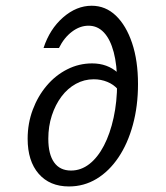

<svg xmlns="http://www.w3.org/2000/svg" viewBox="-20 -651 588 682"><path d="M225 11.3Q156.5 11.3 117.3 -33.9Q78.2 -79 78.2 -158.1Q78.2 -212.9 96.4 -261.3Q114.5 -309.7 146 -346.8Q177.4 -383.9 219 -404.8Q260.5 -425.8 307.3 -425.8Q361.3 -425.8 398.4 -392.7V-333.9Q383.9 -350.8 361.3 -360.1Q338.7 -369.4 312.9 -369.4Q279 -369.4 249.6 -353.2Q220.2 -337.1 198.4 -308.1Q176.6 -279 164.1 -240.7Q151.6 -202.4 151.6 -158.1Q151.6 -103.2 172.2 -74.2Q192.7 -45.2 232.3 -45.2Q267.7 -45.2 297.6 -68.5Q327.4 -91.9 349.2 -133.9Q371 -175.8 383.5 -232.7Q396 -289.5 396 -355.6Q396 -420.2 383.9 -465.7Q371.8 -511.3 349.2 -535.5Q326.6 -559.7 294.4 -559.7Q263.7 -559.7 235.5 -538.3Q207.3 -516.9 189.5 -480.6H134.7Q156.5 -547.6 204 -589.1Q251.6 -630.6 305.6 -630.6Q354.8 -630.6 391.5 -595.6Q428.2 -560.5 449.2 -498Q470.2 -435.5 470.2 -352.4Q470.2 -274.2 452 -207.7Q433.9 -141.1 400.8 -91.9Q367.7 -42.7 323 -15.7Q278.2 11.3 225 11.3Z"/></svg>

Font: Playfair 5pt SemiExpanded Light
Style: Italic
Weight: 300
Width: 6
Italic angle: -15.6°
Designer: Claus Eggers Sørensen
Foundry: Claus Eggers Sørensen
Version: Version 2.203